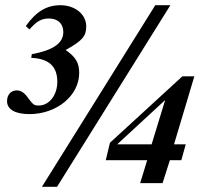

<svg xmlns="http://www.w3.org/2000/svg" viewBox="-20 -703 790 737"><path d="M726 -410H680L402 -155L386 -88H545L518 0H604L632 -88H676L693 -149H648ZM614 -319 562 -149H430ZM634 -683H576L141 14H199ZM93 -590C121 -622 140 -632 168 -632C202 -632 223 -612 223 -580C223 -537 184 -510 102 -495L100 -481C168 -478 200 -448 200 -389C200 -338 169 -298 129 -298C111 -298 108 -300 87 -328C74 -347 60 -356 44 -356C22 -356 7 -339 7 -315C7 -283 38 -265 93 -265C198 -265 284 -336 284 -423C284 -462 270 -485 232 -511L239 -515C297 -548 311 -565 311 -602C311 -648 268 -683 212 -683C159 -683 119 -659 79 -603Z"/></svg>

Font: STIXGeneral
Style: Bold Italic
Weight: 700
Italic angle: -16.33°
Designer: MicroPress Inc., with final additions and corrections provided by Coen Hoffman, Elsevier (retired)
Version: Version 1.1.0